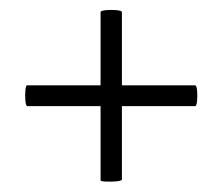

<svg xmlns="http://www.w3.org/2000/svg" viewBox="-20 -378 438 378"><path d="M34 -169Q31 -169 30 -179.5Q29 -190 30 -200Q31 -210 33 -210H364Q367 -210 368 -200Q369 -190 368 -179.5Q367 -169 364 -169ZM220 -25Q220 -22 209.5 -21Q199 -20 188.5 -20.5Q178 -21 178 -23V-354Q178 -357 188.5 -358Q199 -359 209.5 -358Q220 -357 220 -354Z"/></svg>

Font: Cormorant Infant Light Medium
Style: Italic
Weight: 500
Italic angle: -10°
Version: Version 4.001